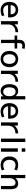

<svg xmlns="http://www.w3.org/2000/svg" viewBox="2538 -3328 800 5915"><g transform="rotate(90 2937.5 -370.0)"><path d="M139 -298H420Q419 -372 382.5 -412Q346 -452 282 -452Q218 -452 179.5 -411.5Q141 -371 139 -298ZM139 -220Q142 -150 187.5 -109Q233 -68 302 -68Q377 -68 452 -106L477 -30Q390 10 292 10Q180 10 108.5 -63.5Q37 -137 37 -260Q37 -386 103.5 -458Q170 -530 282 -530Q393 -530 455 -462Q517 -394 517 -265Q517 -250 515 -220Z M971 -530V-446Q861 -446 797 -386.5Q733 -327 733 -230V0H631V-520H728L730 -420H732Q824 -530 971 -530Z M1075 -420V-500H1205V-555Q1205 -740 1385 -740Q1437 -740 1485 -725L1465 -645Q1431 -660 1395 -660Q1346 -660 1326.5 -636.5Q1307 -613 1307 -555V-500H1475V-420H1307V0H1205V-420Z M1617.5 -457Q1686 -530 1799 -530Q1912 -530 1980.5 -457Q2049 -384 2049 -260Q2049 -136 1980.5 -63Q1912 10 1799 10Q1686 10 1617.5 -63Q1549 -136 1549 -260Q1549 -384 1617.5 -457ZM1691 -120Q1731 -70 1799 -70Q1867 -70 1907 -120Q1947 -170 1947 -260Q1947 -350 1907 -400Q1867 -450 1799 -450Q1731 -450 1691 -400Q1651 -350 1651 -260Q1651 -170 1691 -120Z M2498 -530V-446Q2388 -446 2324 -386.5Q2260 -327 2260 -230V0H2158V-520H2255L2257 -420H2259Q2351 -530 2498 -530Z M3042 -750V0H2947L2945 -75H2943Q2886 10 2782 10Q2687 10 2629.5 -59.5Q2572 -129 2572 -260Q2572 -393 2627.5 -461.5Q2683 -530 2782 -530Q2882 -530 2940 -450H2942V-750ZM2670 -260Q2670 -168 2707.5 -119Q2745 -70 2807 -70Q2866 -70 2904 -119Q2942 -168 2942 -255V-265Q2942 -351 2904 -400.5Q2866 -450 2807 -450Q2742 -450 2706 -402.5Q2670 -355 2670 -260Z M3258 -298H3539Q3538 -372 3501.5 -412Q3465 -452 3401 -452Q3337 -452 3298.5 -411.5Q3260 -371 3258 -298ZM3258 -220Q3261 -150 3306.5 -109Q3352 -68 3421 -68Q3496 -68 3571 -106L3596 -30Q3509 10 3411 10Q3299 10 3227.5 -63.5Q3156 -137 3156 -260Q3156 -386 3222.5 -458Q3289 -530 3401 -530Q3512 -530 3574 -462Q3636 -394 3636 -265Q3636 -250 3634 -220Z M4090 -530V-446Q3980 -446 3916 -386.5Q3852 -327 3852 -230V0H3750V-520H3847L3849 -420H3851Q3943 -530 4090 -530Z M4249 0V-750H4355V0Z M4549 -640V-750H4655V-640ZM4549 0V-520H4655V0Z M5204 -413Q5139 -448 5069 -448Q4992 -448 4948 -399Q4904 -350 4904 -260Q4904 -172 4950.5 -121Q4997 -70 5069 -70Q5139 -70 5204 -105L5229 -25Q5149 10 5064 10Q4946 10 4872.5 -63Q4799 -136 4799 -260Q4799 -387 4869 -458.5Q4939 -530 5064 -530Q5149 -530 5229 -495Z M5468 -450H5470Q5539 -530 5638 -530Q5808 -530 5808 -300V0H5710V-290Q5710 -381 5686.5 -414.5Q5663 -448 5603 -448Q5549 -448 5508.5 -395.5Q5468 -343 5468 -280V0H5368V-750H5468Z"/></g></svg>

Font: M PLUS 1p Medium
Style: Regular
Weight: 500
Version: Version 1.062